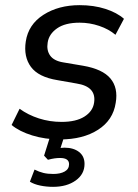

<svg xmlns="http://www.w3.org/2000/svg" viewBox="-20 -532 537 745"><path d="M214 9Q155 9 105 -6.5Q55 -22 25 -47L56 -110Q89 -86 131 -72.5Q173 -59 219 -59Q275 -59 307.5 -79.5Q340 -100 345 -133Q355 -196 277 -208L203 -221Q129 -233 100 -272.5Q71 -312 80 -371Q90 -437 148.5 -474.5Q207 -512 289 -512Q344 -512 389 -497.5Q434 -483 461 -459L428 -397Q402 -419 365 -431.5Q328 -444 289 -444Q233 -444 201.5 -422Q170 -400 165 -367Q160 -337 174.5 -316.5Q189 -296 225 -290L302 -277Q378 -264 408.5 -227.5Q439 -191 429 -133Q419 -66 360.5 -28.5Q302 9 214 9ZM186 193Q160 193 136 188Q112 183 96 173L114 126Q132 135 148.5 139Q165 143 187 143Q214 143 231 133.5Q248 124 248 105Q248 81 213 81Q203 81 192 82.5Q181 84 166 88L151 72L180 -20H235L215 42Q223 41 230 41Q265 41 286.5 57.5Q308 74 308 104Q308 144 273.5 168.5Q239 193 186 193Z"/></svg>

Font: Mulish Medium
Style: Italic
Weight: 500
Italic angle: -9°
Designer: Vernon Adams
Foundry: Vernon Adams
Version: Version 3.603; ttfautohint (v1.8.3)